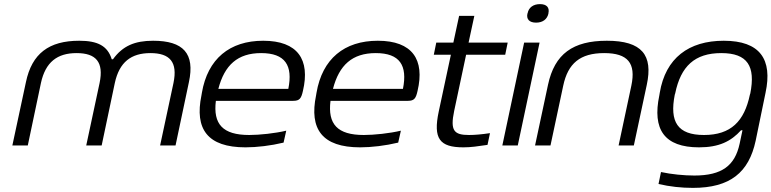

<svg xmlns="http://www.w3.org/2000/svg" viewBox="-20 -707 3749 933"><path d="M106 -308 40 0H115L179 -304C201 -405 258 -449 352 -449C447 -449 485 -405 464 -304L399 0H474L538 -304C560 -405 617 -449 711 -449C806 -449 844 -405 823 -304L758 0H833L898 -308C928 -447 871 -509 724 -509C635 -509 576 -484 529 -419H523C503 -484 455 -509 365 -509C218 -509 135 -447 106 -308Z M1452 -265C1488 -417 1427 -509 1259 -509C1096 -509 989 -421 961 -256L959 -244C925 -80 988 9 1173 9C1228 9 1296 1 1358 -14L1371 -72C1317 -59 1241 -51 1191 -51C1062 -51 1015 -104 1029 -217H1405C1436 -217 1444 -229 1452 -265ZM1041 -275C1071 -391 1135 -449 1249 -449C1366 -449 1404 -389 1381 -275Z M2009 -265C2045 -417 1984 -509 1816 -509C1653 -509 1546 -421 1518 -256L1516 -244C1482 -80 1545 9 1730 9C1785 9 1853 1 1915 -14L1928 -72C1874 -59 1798 -51 1748 -51C1619 -51 1572 -104 1586 -217H1962C1993 -217 2001 -229 2009 -265ZM1598 -275C1628 -391 1692 -449 1806 -449C1923 -449 1961 -389 1938 -275Z M2259 -51C2186 -51 2167 -72 2187 -168L2245 -441H2435L2447 -500H2257L2285 -630H2211L2183 -500H2100L2088 -441H2171L2112 -165C2084 -33 2116 9 2232 9C2269 9 2301 4 2349 -3L2361 -60C2321 -54 2287 -51 2259 -51Z M2527 -500 2421 0H2496L2602 -500ZM2543 -641C2537 -614 2552 -597 2585 -597C2618 -597 2639 -614 2645 -641V-643C2651 -670 2637 -687 2604 -687C2571 -687 2549 -670 2544 -643Z M2643 -295 2580 0H2655L2717 -291C2740 -399 2799 -449 2916 -449C3031 -449 3071 -400 3048 -291L2986 0H3060L3123 -295C3154 -439 3100 -509 2929 -509C2764 -509 2675 -445 2643 -295Z M3186 -256 3184 -244C3149 -78 3208 9 3377 9C3474 9 3532 -20 3581 -74H3588L3574 -8C3551 98 3488 146 3354 146C3305 146 3242 140 3192 129L3180 187C3234 200 3292 206 3347 206C3528 206 3619 131 3652 -23L3700 -256C3735 -419 3673 -509 3497 -509C3327 -509 3214 -425 3186 -256ZM3259 -247 3261 -253C3288 -385 3356 -449 3485 -449C3613 -449 3652 -385 3626 -253L3624 -247C3597 -118 3532 -51 3401 -51C3272 -51 3233 -115 3259 -247Z"/></svg>

Font: LT Wave Light
Style: Italic
Weight: 300
Designer: Daniel Lyons
Version: Version 2.5 (Glyphs App)